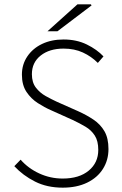

<svg xmlns="http://www.w3.org/2000/svg" viewBox="-20 -853 561 885"><path d="M269 12Q197 12 141.5 -16Q86 -44 46 -87L75 -117Q110 -77 161 -53.5Q212 -30 269 -30Q345 -30 389 -66.5Q433 -103 433 -162Q433 -203 417 -228Q401 -253 374 -269Q347 -285 315 -300L215 -345Q185 -358 154 -378Q123 -398 102 -429.5Q81 -461 81 -509Q81 -556 106 -593Q131 -630 174 -650.5Q217 -671 273 -671Q333 -671 380 -648Q427 -625 457 -593L431 -563Q401 -593 362 -611Q323 -629 273 -629Q208 -629 167.5 -597Q127 -565 127 -511Q127 -473 145.5 -449Q164 -425 191 -410Q218 -395 242 -384L341 -340Q379 -323 411 -301.5Q443 -280 461.5 -248Q480 -216 480 -166Q480 -115 454.5 -74.5Q429 -34 381.5 -11Q334 12 269 12ZM199 -709 337 -833H399L402 -828L245 -709Z"/></svg>

Font: Mada Light
Style: Regular
Weight: 300
Designer: Khaled Hosny
Version: Version 1.5